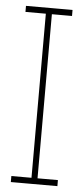

<svg xmlns="http://www.w3.org/2000/svg" viewBox="-52 -730 329 760"><g transform="rotate(5 113.0 -350.0)"><path d="M101 0V-676L124 -700H125V-24L102 0ZM21 0V-24H101V0ZM102 0 125 -24H206V0ZM20 -676V-700H124L101 -676ZM125 -676V-700H205V-676Z"/></g></svg>

Font: Foldit Thin
Style: Regular
Weight: 100
Designer: Sophia Tai
Foundry: Sophia Tai
Version: Version 1.003